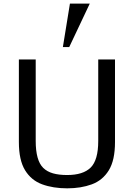

<svg xmlns="http://www.w3.org/2000/svg" viewBox="-20 -1031 741 1063"><path d="M352.1 11.7Q273.9 11.7 213.4 -10.5Q152.8 -32.7 118.7 -88.6Q84.5 -144.5 84.5 -244.6V-701.7H177.7V-250.5Q177.7 -142.6 219.2 -101.6Q240.7 -80.6 273.4 -71.3Q306.2 -62 351.6 -62Q440.4 -62 482.2 -103.5Q523.9 -145 523.9 -250.5V-701.7H616.7V-244.1Q616.7 -143.6 582.3 -87.9Q547.9 -32.2 488 -10.3Q428.2 11.7 352.1 11.7ZM328.1 -770.5 367.2 -1011.2H477.1L363.3 -770.5Z"/></svg>

Font: Mako
Style: Regular
Weight: 400
Designer: vernon adams
Foundry: vernon adams
Version: Version 1.100; ttfautohint (v1.8.4.7-5d5b);gftools[0.9.33]